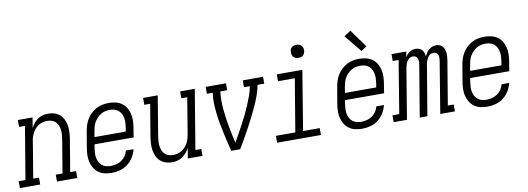

<svg xmlns="http://www.w3.org/2000/svg" viewBox="-90 -1135 4150 1510"><g transform="rotate(-10 1985.0 -380.0)"><path d="M-30 0V-55H24L94 -475H47V-530H164L151 -449Q161 -468 175.5 -485.5Q190 -503 208.5 -515.5Q227 -528 248.5 -533Q270 -538 291 -538Q317 -538 341.5 -530Q366 -522 384 -505.5Q402 -489 412.5 -466Q423 -443 427 -417.5Q431 -392 429.5 -365.5Q428 -339 424 -312L381 -55H428V0H266V-55H320L364 -321Q367 -340 368.5 -359Q370 -378 367.5 -396Q365 -414 358 -430.5Q351 -447 339 -459.5Q327 -472 309.5 -477.5Q292 -483 273 -483Q256 -483 238.5 -479Q221 -475 205 -465.5Q189 -456 176.5 -442Q164 -428 155.5 -412Q147 -396 141.5 -379.5Q136 -363 134 -345L86 -55H132V0Z M704 8Q676 8 648.5 2Q621 -4 599.5 -19.5Q578 -35 564 -57.5Q550 -80 543.5 -106Q537 -132 537.5 -160.5Q538 -189 543 -218L565 -348Q569 -373 577 -397.5Q585 -422 598.5 -444.5Q612 -467 632 -485.5Q652 -504 675.5 -516.5Q699 -529 724.5 -533.5Q750 -538 775 -538Q802 -538 829 -531.5Q856 -525 877.5 -509.5Q899 -494 912.5 -471.5Q926 -449 932 -423Q938 -397 937.5 -368.5Q937 -340 932 -312L920 -237H608L603 -209Q600 -189 599 -169.5Q598 -150 601 -132Q604 -114 612.5 -97.5Q621 -81 634.5 -69Q648 -57 666.5 -52Q685 -47 704 -47Q726 -47 748.5 -52.5Q771 -58 790.5 -71Q810 -84 823.5 -104Q837 -124 842 -146H903Q895 -113 877 -83Q859 -53 831 -31.5Q803 -10 769.5 -1Q736 8 704 8ZM617 -293H867L872 -321Q875 -341 876 -360Q877 -379 874 -397.5Q871 -416 863 -432.5Q855 -449 842 -460.5Q829 -472 810.5 -477.5Q792 -483 773 -483Q755 -483 736.5 -479Q718 -475 701.5 -465Q685 -455 671 -440.5Q657 -426 647.5 -409.5Q638 -393 633 -375Q628 -357 625 -339Z M1185 8Q1158 8 1133.5 0Q1109 -8 1091 -24.5Q1073 -41 1062.5 -64Q1052 -87 1048 -112.5Q1044 -138 1045.5 -164.5Q1047 -191 1051 -218L1094 -475H1047V-530H1164L1111 -209Q1108 -190 1107 -171Q1106 -152 1108.5 -134Q1111 -116 1117.5 -99.5Q1124 -83 1136.5 -70.5Q1149 -58 1166 -52.5Q1183 -47 1202 -47Q1220 -47 1237 -51Q1254 -55 1270 -64.5Q1286 -74 1298.5 -88Q1311 -102 1320 -118Q1329 -134 1334 -150.5Q1339 -167 1342 -185L1390 -475H1343V-530H1460L1381 -55H1428V0H1311L1324 -81Q1314 -62 1299.5 -44.5Q1285 -27 1266.5 -14.5Q1248 -2 1226.5 3Q1205 8 1185 8Z M1658 0Q1648 -38 1639 -76.5Q1630 -115 1621.5 -154Q1613 -193 1606 -232Q1599 -271 1594.5 -311.5Q1590 -352 1588.5 -393Q1587 -434 1594 -475H1547V-530H1709V-475H1655Q1649 -439 1649.5 -403Q1650 -367 1653 -332Q1656 -297 1661 -262Q1666 -227 1672.5 -193Q1679 -159 1686 -125Q1693 -91 1701 -57Q1720 -91 1739 -125Q1758 -159 1776 -193Q1794 -227 1811 -261.5Q1828 -296 1843 -331.5Q1858 -367 1870.5 -402.5Q1883 -438 1890 -475H1843V-530H2005V-475H1951Q1944 -433 1929 -392Q1914 -351 1896 -311.5Q1878 -272 1858 -232.5Q1838 -193 1817 -154Q1796 -115 1774 -76.5Q1752 -38 1729 0Z M2024 0V-55H2179L2249 -475H2115V-530H2319L2241 -55H2374V0ZM2306 -628Q2294 -628 2282.5 -632.5Q2271 -637 2264 -646Q2257 -655 2255 -667.5Q2253 -680 2255 -693Q2256 -701 2260.5 -709.5Q2265 -718 2272.5 -723Q2280 -728 2289 -730Q2298 -732 2306 -732Q2319 -732 2330.5 -727.5Q2342 -723 2349 -714Q2356 -705 2358 -692.5Q2360 -680 2358 -667Q2356 -659 2351.5 -650.5Q2347 -642 2339.5 -637Q2332 -632 2323.5 -630Q2315 -628 2306 -628Z M2704 8Q2676 8 2648.5 2Q2621 -4 2599.5 -19.5Q2578 -35 2564 -57.5Q2550 -80 2543.5 -106Q2537 -132 2537.5 -160.5Q2538 -189 2543 -218L2565 -348Q2569 -373 2577 -397.5Q2585 -422 2598.5 -444.5Q2612 -467 2632 -485.5Q2652 -504 2675.5 -516.5Q2699 -529 2724.5 -533.5Q2750 -538 2775 -538Q2802 -538 2829 -531.5Q2856 -525 2877.5 -509.5Q2899 -494 2912.5 -471.5Q2926 -449 2932 -423Q2938 -397 2937.5 -368.5Q2937 -340 2932 -312L2920 -237H2608L2603 -209Q2600 -189 2599 -169.5Q2598 -150 2601 -132Q2604 -114 2612.5 -97.5Q2621 -81 2634.5 -69Q2648 -57 2666.5 -52Q2685 -47 2704 -47Q2726 -47 2748.5 -52.5Q2771 -58 2790.5 -71Q2810 -84 2823.5 -104Q2837 -124 2842 -146H2903Q2895 -113 2877 -83Q2859 -53 2831 -31.5Q2803 -10 2769.5 -1Q2736 8 2704 8ZM2617 -293H2867L2872 -321Q2875 -341 2876 -360Q2877 -379 2874 -397.5Q2871 -416 2863 -432.5Q2855 -449 2842 -460.5Q2829 -472 2810.5 -477.5Q2792 -483 2773 -483Q2755 -483 2736.5 -479Q2718 -475 2701.5 -465Q2685 -455 2671 -440.5Q2657 -426 2647.5 -409.5Q2638 -393 2633 -375Q2628 -357 2625 -339ZM2803 -595 2691 -732 2744 -768 2847 -625Z M2955 0V-55H3009L3078 -475H3031V-530H3149L3141 -486Q3148 -497 3156.5 -507Q3165 -517 3176 -524Q3187 -531 3199.5 -534.5Q3212 -538 3224 -538Q3239 -538 3252.5 -533Q3266 -528 3275 -517.5Q3284 -507 3288.5 -493.5Q3293 -480 3294 -465Q3301 -480 3309.5 -493Q3318 -506 3330.5 -516.5Q3343 -527 3358 -532.5Q3373 -538 3388 -538Q3403 -538 3416.5 -532.5Q3430 -527 3439 -516.5Q3448 -506 3452.5 -492.5Q3457 -479 3458.5 -464Q3460 -449 3458.5 -434Q3457 -419 3455 -404L3397 -55H3444V0H3327L3395 -414Q3397 -426 3397 -438Q3397 -450 3392.5 -460.5Q3388 -471 3378 -477Q3368 -483 3356 -483Q3347 -483 3337 -479Q3327 -475 3320 -467.5Q3313 -460 3308 -451Q3303 -442 3299.5 -432.5Q3296 -423 3293.5 -413.5Q3291 -404 3290 -394L3224 0H3163L3232 -414Q3234 -426 3233.5 -438Q3233 -450 3228.5 -460.5Q3224 -471 3214.5 -477Q3205 -483 3193 -483Q3183 -483 3173.5 -479Q3164 -475 3156.5 -467.5Q3149 -460 3144 -451Q3139 -442 3135.5 -432.5Q3132 -423 3130 -413.5Q3128 -404 3126 -394L3061 0Z M3704 8Q3676 8 3648.5 2Q3621 -4 3599.5 -19.5Q3578 -35 3564 -57.5Q3550 -80 3543.5 -106Q3537 -132 3537.5 -160.5Q3538 -189 3543 -218L3565 -348Q3569 -373 3577 -397.5Q3585 -422 3598.5 -444.5Q3612 -467 3632 -485.5Q3652 -504 3675.5 -516.5Q3699 -529 3724.5 -533.5Q3750 -538 3775 -538Q3802 -538 3829 -531.5Q3856 -525 3877.5 -509.5Q3899 -494 3912.5 -471.5Q3926 -449 3932 -423Q3938 -397 3937.5 -368.5Q3937 -340 3932 -312L3920 -237H3608L3603 -209Q3600 -189 3599 -169.5Q3598 -150 3601 -132Q3604 -114 3612.5 -97.5Q3621 -81 3634.5 -69Q3648 -57 3666.5 -52Q3685 -47 3704 -47Q3726 -47 3748.5 -52.5Q3771 -58 3790.5 -71Q3810 -84 3823.5 -104Q3837 -124 3842 -146H3903Q3895 -113 3877 -83Q3859 -53 3831 -31.5Q3803 -10 3769.5 -1Q3736 8 3704 8ZM3617 -293H3867L3872 -321Q3875 -341 3876 -360Q3877 -379 3874 -397.5Q3871 -416 3863 -432.5Q3855 -449 3842 -460.5Q3829 -472 3810.5 -477.5Q3792 -483 3773 -483Q3755 -483 3736.5 -479Q3718 -475 3701.5 -465Q3685 -455 3671 -440.5Q3657 -426 3647.5 -409.5Q3638 -393 3633 -375Q3628 -357 3625 -339Z"/></g></svg>

Font: Iosevka Curly Slab LtObl
Style: Regular
Weight: 300
Italic angle: -9°
Monospace: yes
Designer: Belleve Invis
Foundry: Belleve Invis
Version: Version 11.0.0; ttfautohint (v1.8.3)